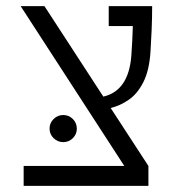

<svg xmlns="http://www.w3.org/2000/svg" viewBox="-20 -606 626 626"><path d="M57.1 0V-64.9H385.3L47.4 -585.9H125L316.9 -291Q399.4 -310.1 408.2 -424.3Q411.6 -469.7 413.1 -521H334.5V-585.9H476.1Q476.1 -547.4 474.4 -508.1Q472.7 -468.8 470.7 -438Q466.8 -376.5 447.5 -338.4Q428.2 -300.3 399.9 -280.8Q371.6 -261.2 340.8 -253.9L463.9 -64.9V0ZM186 -142.6Q168 -142.6 154.8 -155.5Q141.6 -168.5 141.6 -186.5Q141.6 -205.1 154.8 -218Q168 -231 186 -231Q204.6 -231 217.5 -218Q230.5 -205.1 230.5 -186.5Q230.5 -168.5 217.5 -155.5Q204.6 -142.6 186 -142.6Z"/></svg>

Font: CaskaydiaMono NF Light
Style: Regular
Weight: 300
Designer: Aaron Bell
Foundry: Saja Typeworks
Version: Version 2111.001; ttfautohint (v1.8.4);Nerd Fonts 3.1.1